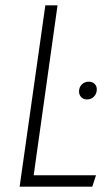

<svg xmlns="http://www.w3.org/2000/svg" viewBox="-20 -704 419 724"><path d="M197 -684 107 -43H342L328 0H54L151 -684ZM278 -359Q278 -375 288.5 -385.5Q299 -396 315 -396Q328 -396 336.5 -388Q345 -380 345 -367Q345 -351 334.5 -340Q324 -329 308 -329Q295 -329 286.5 -337.5Q278 -346 278 -359Z"/></svg>

Font: Fira Sans Extra Condensed ExtraLight
Style: Italic
Weight: 275
Width: 3
Italic angle: -8°
Designer: Carrois Corporate & Edenspiekermann AG
Foundry: Carrois Corporate GbR & Edenspiekermann AG
Version: Version 4.203